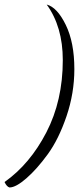

<svg xmlns="http://www.w3.org/2000/svg" viewBox="-81 -740 369 847"><path d="M-61 63Q51 -16 123.5 -156Q196 -296 196 -475Q196 -622 125 -720Q171 -708 209 -630.5Q247 -553 247 -435Q247 -329 212.5 -227.5Q178 -126 130 -60Q82 6 35.5 46.5Q-11 87 -39 87Q-51 84 -61 63Z"/></svg>

Font: DancingScriptRegular
Style: Regular
Weight: 400
Designer: Pablo Impallari
Foundry: Pablo Impallari. www.impallari.com
Version: Version 1.002